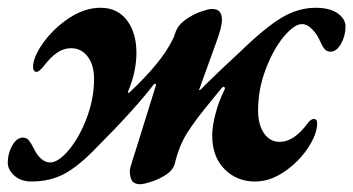

<svg xmlns="http://www.w3.org/2000/svg" viewBox="-41 -453 909 494"><path d="M293 -15Q293 -18 300 -41L309 -69L360 -233Q361 -237 359 -237.5Q357 -238 354 -235Q304 -170 207 -73Q162 -26 125 -6Q88 14 40 14Q13 14 -4 -1Q-21 -16 -21 -35Q-21 -58 -9.5 -78.5Q2 -99 18 -99Q27 -99 33 -92Q39 -85 47 -69Q54 -54 65 -44.5Q76 -35 88 -35Q109 -35 136 -67Q163 -99 182 -149Q201 -199 201 -250Q201 -286 184.5 -307.5Q168 -329 142 -329Q123 -329 106 -317.5Q89 -306 70 -281Q66 -276 61 -272Q56 -268 53 -268Q49 -268 46.5 -271.5Q44 -275 44 -280Q44 -306 70 -342.5Q96 -379 136 -406Q176 -433 218 -433Q261 -433 285.5 -401Q310 -369 310 -317Q310 -269 289 -219Q288 -215 289 -214Q290 -213 293 -216Q375 -293 403 -351Q406 -356 408.5 -364Q411 -372 414 -378Q422 -393 440 -405Q458 -417 477 -423.5Q496 -430 503 -430Q518 -430 524 -423Q530 -416 530 -402Q530 -383 515 -343L472 -224Q469 -219 476 -223Q486 -234 503 -250Q520 -266 531 -277Q576 -319 576 -319Q642 -383 684.5 -408Q727 -433 771 -433Q808 -433 828 -418.5Q848 -404 848 -385Q848 -361 836.5 -340.5Q825 -320 809 -320Q800 -320 794 -327Q788 -334 782 -348Q775 -365 762 -378Q749 -391 736 -391Q716 -391 689 -358.5Q662 -326 642.5 -274.5Q623 -223 623 -169Q623 -133 638 -110.5Q653 -88 679 -88Q715 -88 750 -135Q754 -141 758.5 -144Q763 -147 766 -147Q775 -147 775 -136Q775 -108 751.5 -72.5Q728 -37 691 -11.5Q654 14 615 14Q568 14 536.5 -18Q505 -50 505 -104Q505 -128 513.5 -160.5Q522 -193 537 -223Q539 -227 536 -229Q533 -231 530 -227Q532 -230 502 -193Q463 -146 441.5 -112.5Q420 -79 409 -33Q405 -16 387 -4Q369 8 348.5 14.5Q328 21 320 21Q305 21 299 12.5Q293 4 293 -15Z"/></svg>

Font: EB Garamond
Style: Bold Italic
Weight: 700
Italic angle: -17.2°
Designer: Georg Duffner and Octavio Pardo
Foundry: Georg Duffner
Version: Version 1.000